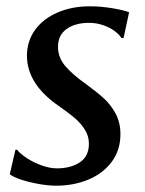

<svg xmlns="http://www.w3.org/2000/svg" viewBox="-20 -579 460 609"><path d="M365 -458.5Q358.5 -469.5 343.2 -480.8Q328 -492 307 -499.2Q286 -506.5 262.5 -506.5Q218.5 -506.5 191.2 -487Q164 -467.5 164 -430.5Q164 -397 186.5 -370.2Q209 -343.5 250.5 -314Q287.5 -287 309.2 -267.2Q331 -247.5 346.5 -219Q362 -190.5 362 -153.5Q362 -102.5 334.2 -65.5Q306.5 -28.5 260 -9.2Q213.5 10 158 10Q133.5 10 102.5 4.5Q71.5 -1 46 -9.5Q20.5 -18 11 -26.5L29 -104H34Q45 -90.5 66.2 -76.8Q87.5 -63 113 -54Q138.5 -45 161 -45Q203.5 -45 232.8 -63.8Q262 -82.5 262 -123.5Q262 -147.5 249 -168Q236 -188.5 217.2 -204.5Q198.5 -220.5 167.5 -242Q65.5 -312 65.5 -402Q65.5 -449 91.5 -484.5Q117.5 -520 163 -539.5Q208.5 -559 264.5 -559Q300.5 -559 337.2 -552.8Q374 -546.5 389.5 -540L372 -458.5Z"/></svg>

Font: Merriweather Text
Style: Italic
Weight: 400
Italic angle: -7.8°
Designer: Eben Sorkin
Foundry: Eben Sorkin
Version: Version 2.100